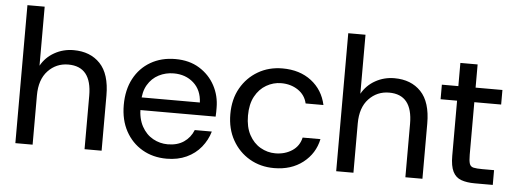

<svg xmlns="http://www.w3.org/2000/svg" viewBox="-49 -853 2680 998"><g transform="rotate(5 1291.5 -354.0)"><path d="M57 0V-720H147V-412Q172 -457 217.5 -482.5Q263 -508 317 -508Q404 -508 455.5 -454Q507 -400 507 -288V0H418V-279Q418 -355 387.5 -393Q357 -431 296 -431Q233 -431 190 -385.5Q147 -340 147 -257V0Z M847 12Q775 12 719.5 -20.5Q664 -53 632.5 -111Q601 -169 601 -247Q601 -326 632 -384.5Q663 -443 719 -475.5Q775 -508 848 -508Q921 -508 973.5 -475.5Q1026 -443 1054.5 -390Q1083 -337 1083 -274Q1083 -264 1083 -252.5Q1083 -241 1082 -228H668V-294H994Q991 -359 949.5 -396Q908 -433 846 -433Q804 -433 768 -414.5Q732 -396 710.5 -359.5Q689 -323 689 -269V-242Q689 -183 711 -143Q733 -103 769 -83Q805 -63 846 -63Q896 -63 930 -86Q964 -109 980 -149H1069Q1056 -104 1026 -67Q996 -30 950.5 -9Q905 12 847 12Z M1407 12Q1336 12 1279.5 -21Q1223 -54 1190 -112.5Q1157 -171 1157 -248Q1157 -326 1190 -384Q1223 -442 1279.5 -475Q1336 -508 1407 -508Q1497 -508 1557.5 -461.5Q1618 -415 1635 -337H1542Q1532 -381 1494.5 -406Q1457 -431 1407 -431Q1366 -431 1329.5 -410Q1293 -389 1271 -348.5Q1249 -308 1249 -248Q1249 -189 1271 -148Q1293 -107 1329.5 -86Q1366 -65 1407 -65Q1457 -65 1494.5 -89.5Q1532 -114 1542 -159H1635Q1619 -83 1558 -35.5Q1497 12 1407 12Z M1731 0V-720H1821V-412Q1846 -457 1891.5 -482.5Q1937 -508 1991 -508Q2078 -508 2129.5 -454Q2181 -400 2181 -288V0H2092V-279Q2092 -355 2061.5 -393Q2031 -431 1970 -431Q1907 -431 1864 -385.5Q1821 -340 1821 -257V0Z M2454 0Q2412 0 2383 -10.5Q2354 -21 2339.5 -50Q2325 -79 2325 -132V-420H2239V-496H2325V-617H2415V-496H2555V-420H2415V-146Q2415 -114 2420 -99Q2425 -84 2441 -80.5Q2457 -77 2487 -77H2548V0Z"/></g></svg>

Font: Host Grotesk Light
Style: Regular
Weight: 400
Version: Version 1.003